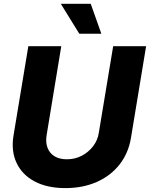

<svg xmlns="http://www.w3.org/2000/svg" viewBox="-20 -968 780 999"><path d="M320.3 10.7Q225.6 10.7 160.4 -23.9Q95.2 -58.6 66.2 -120.4Q37.1 -182.1 50.3 -262.7L127.4 -727.5H298.8L222.7 -265.6Q216.3 -227.5 227.3 -199Q238.3 -170.4 263.9 -154.8Q289.6 -139.2 327.6 -139.2Q370.1 -139.2 405.5 -157.7Q440.9 -176.3 464.6 -207.3Q488.3 -238.3 494.1 -276.9L568.8 -727.5H740.2L661.6 -251.5Q648.4 -170.9 601.8 -111.8Q555.2 -52.7 482.9 -21Q410.6 10.7 320.3 10.7ZM392.6 -792.5 296.4 -948.2H452.1L507.3 -792.5Z"/></svg>

Font: Inter 24pt ExtraBold
Style: Italic
Weight: 800
Italic angle: -9.3988°
Designer: Rasmus Andersson
Foundry: rsms
Version: Version 4.001;git-66647c0bb